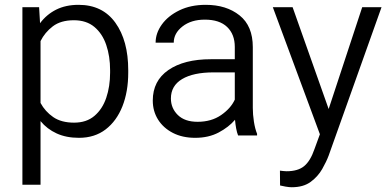

<svg xmlns="http://www.w3.org/2000/svg" viewBox="-20 -558 1605 791"><path d="M508.3 -269V-258.8Q508.3 -180.7 484.4 -120.1Q460.4 -59.6 415.3 -24.9Q370.1 9.8 305.2 9.8Q252.9 9.8 213.4 -8.3Q173.8 -26.4 147 -59.1V203.1H72.3V-528.3H141.1L145 -462.4Q171.9 -498.5 211.4 -518.3Q251 -538.1 303.7 -538.1Q402.3 -538.1 455.3 -464.4Q508.3 -390.6 508.3 -269ZM433.6 -258.8V-269Q433.6 -326.2 417.7 -372.8Q401.9 -419.4 368.9 -447Q335.9 -474.6 284.2 -474.6Q230.5 -474.6 197.5 -449.5Q164.6 -424.3 147 -388.7V-133.8Q166 -98.6 199.2 -75.7Q232.4 -52.7 285.2 -52.7Q336.4 -52.7 369.1 -80.6Q401.9 -108.4 417.7 -155Q433.6 -201.7 433.6 -258.8Z M960.9 0Q956.1 -11.7 952.9 -29.1Q949.7 -46.4 948.2 -64.5Q922.4 -34.2 880.9 -12.2Q839.4 9.8 784.2 9.8Q731.4 9.8 692.1 -10.5Q652.8 -30.8 631.1 -65.4Q609.4 -100.1 609.4 -143.6Q609.4 -225.1 673.8 -269.5Q738.3 -314 848.6 -314H947.3V-364.7Q947.3 -416.5 915.8 -446.8Q884.3 -477.1 823.7 -477.1Q767.6 -477.1 731.7 -449Q695.8 -420.9 695.8 -382.3H621.1Q621.1 -421.4 646.7 -457Q672.4 -492.7 719 -515.4Q765.6 -538.1 827.6 -538.1Q912.6 -538.1 967 -494.6Q1021.5 -451.2 1021.5 -363.8V-113.3Q1021.5 -86.4 1026.1 -56.6Q1030.8 -26.9 1039.1 -6.8V0ZM793.9 -56.2Q850.6 -56.2 890.6 -83.7Q930.7 -111.3 947.3 -147.5V-259.8H859.9Q776.4 -259.8 730.2 -232.2Q684.1 -204.6 684.1 -152.3Q684.1 -112.3 712.6 -84.2Q741.2 -56.2 793.9 -56.2Z M1185.5 -528.3 1334 -108.9 1472.2 -528.3H1551.8L1334 83Q1324.7 107.9 1307.4 138.4Q1290 168.9 1260 191.2Q1230 213.4 1181.6 213.4Q1171.4 213.4 1156 210.7Q1140.6 208 1133.8 206.1L1133.3 145Q1138.7 146 1147.9 146.7Q1157.2 147.5 1160.6 147.5Q1207.5 147.5 1233.2 126.2Q1258.8 105 1275.4 56.6L1297.9 -4.9L1104 -528.3Z"/></svg>

Font: Vazirmatn RD FD Light
Style: Regular
Weight: 300
Designer: Saber Rastikerdar
Foundry: Saber Rastikerdar
Version: Version 33.003